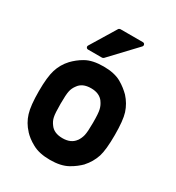

<svg xmlns="http://www.w3.org/2000/svg" viewBox="-172 -812 844 922"><g transform="rotate(30 250.0 -350.5)"><path d="M34.2 -253.4Q34.2 -332 46.9 -372.6Q59.6 -413.6 89.8 -446.3Q101.1 -458 115 -469.2Q128.9 -480.5 147 -490.7Q184.1 -511.7 245.1 -511.7Q304.7 -511.7 342.3 -490.7Q360.8 -480 375 -468.8Q389.2 -457.5 400.4 -446.3Q430.2 -413.6 443.4 -372.6Q455.6 -334 455.6 -253.4Q455.6 -171.4 443.4 -132.8Q429.7 -91.3 400.4 -59.1H400.9Q389.6 -47.9 375.2 -36.6Q360.8 -25.4 342.3 -15.1Q304.7 5.9 245.1 5.9Q185.1 5.9 147.5 -15.1Q128.4 -25.4 114 -36.6Q99.6 -47.9 89.4 -59.1H89.8Q59.6 -91.3 46.9 -132.8Q34.2 -173.3 34.2 -253.4ZM335.4 -252.4Q335.4 -278.8 334.2 -296.4Q333 -314 330.6 -323.7Q326.2 -343.3 313.5 -360.8L314 -360.4Q292 -391.1 245.1 -391.1Q197.3 -391.1 176.3 -360.4Q169.9 -352.1 165.5 -342.8Q161.1 -333.5 159.2 -323.7Q154.8 -303.7 154.8 -253.4Q154.8 -200.7 159.2 -181.2Q161.1 -171.4 165.5 -162.1Q169.9 -152.8 176.3 -144.5Q197.3 -114.3 245.1 -114.3Q292 -114.3 314 -145V-144.5Q325.7 -161.1 330.6 -181.2Q333 -191.4 334.2 -209Q335.4 -226.6 335.4 -252.4ZM139.6 -544.4Q132.3 -544.4 129.2 -550Q126 -555.7 129.9 -562L214.8 -701.7Q215.8 -703.6 219 -705.3Q222.2 -707 224.6 -707H348.6Q356.9 -707 359.6 -700.2Q362.3 -693.4 356.9 -687.5L225.6 -548.3Q224.6 -547.4 221.7 -545.9Q218.8 -544.4 217.3 -544.4Z"/></g></svg>

Font: Alte DIN 1451 Mittelschrift
Style: Bold
Weight: 700
Designer: Peter Wiegel
Foundry: Peter Wiegel
Version: Version 1.003